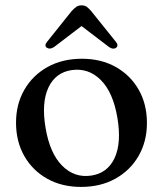

<svg xmlns="http://www.w3.org/2000/svg" viewBox="-20 -706 626 737"><path d="M294.5 -480.5Q368 -480.5 424.2 -449Q480.5 -417.5 512.2 -362Q544 -306.5 544 -234Q544 -163 512 -107.5Q480 -52 423 -20.2Q366 11.5 291 11.5Q217.5 11.5 161.2 -20Q105 -51.5 73.2 -107.2Q41.5 -163 41.5 -235Q41.5 -306 73.5 -361.5Q105.5 -417 162.5 -448.8Q219.5 -480.5 294.5 -480.5ZM330 -32Q392.5 -41 419.8 -99.2Q447 -157.5 430.5 -254.5Q414 -352 366.8 -399Q319.5 -446 255.5 -437Q193 -428 165.8 -369.8Q138.5 -311.5 155 -214.5Q171.5 -117 218.8 -69.8Q266 -22.5 330 -32ZM426 -523Q414.5 -514.5 398.5 -525.5L293 -606L187.5 -525.5Q171.5 -515 159.5 -523Q148.5 -531.5 161.5 -546.5L255 -663.5Q264.5 -674 273 -679.8Q281.5 -685.5 293 -685.5Q305 -685.5 313 -679.8Q321 -674 330 -663.5L424 -546.5Q436.5 -532 426 -523Z"/></svg>

Font: Fraunces 9pt S000
Style: Regular
Weight: 400
Version: Version 1.000; ttfautohint (v1.8.3)